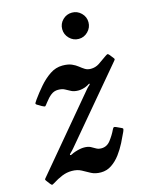

<svg xmlns="http://www.w3.org/2000/svg" viewBox="-159 -837 706 921"><g transform="rotate(-15 194.0 -377.0)"><path d="M18 -406.5Q38 -434.5 62.8 -463.2Q87.5 -492 116.8 -511.8Q146 -531.5 179.5 -531.5Q207.5 -531.5 225.2 -523.8Q243 -516 255.2 -506Q267.5 -496 279.5 -488.5Q291.5 -481 308 -481Q331 -481 349.8 -493.2Q368.5 -505.5 391 -522Q399 -527.5 402.2 -528.2Q405.5 -529 411 -522.5L424.5 -505.5Q430 -499 430 -496.2Q430 -493.5 423.5 -486.5L126.5 -134Q117.5 -123.5 110 -116.8Q102.5 -110 104.5 -107.5Q107.5 -104.5 114.8 -108.8Q122 -113 134.5 -117Q159.5 -125 177.5 -125Q197.5 -125 209.8 -118.8Q222 -112.5 232.5 -106Q243 -99.5 258.5 -99.5Q286 -99.5 304.2 -123.5Q322.5 -147.5 334.5 -173Q338 -180 340.8 -181.8Q343.5 -183.5 351 -180.5L377 -168.5Q383 -166 383.5 -162.8Q384 -159.5 379.5 -149Q369.5 -126.5 355.5 -99Q341.5 -71.5 322.8 -46.2Q304 -21 280 -4.8Q256 11.5 226.5 11.5Q198.5 11.5 178.5 0.8Q158.5 -10 139 -20.8Q119.5 -31.5 92 -31.5Q67 -31.5 44 -22.2Q21 -13 -6 4Q-14 9 -16.2 8.2Q-18.5 7.5 -24.5 0.5L-37 -16Q-43 -23 -41.5 -26.2Q-40 -29.5 -34 -36L266.5 -394Q273 -401.5 278.8 -406Q284.5 -410.5 283 -413.5Q281.5 -415.5 276.5 -411.8Q271.5 -408 260.5 -403.5Q241.5 -396 224 -396Q202.5 -396 189 -403Q175.5 -410 162.5 -417.2Q149.5 -424.5 129 -424.5Q109.5 -424.5 94 -412.5Q78.5 -400.5 62 -378.5Q53.5 -367 50.5 -364.5Q47.5 -362 34 -369.5L15.5 -380.5Q5 -386 8.5 -391.8Q12 -397.5 18 -406.5ZM289.5 -634.5Q262.5 -634.5 243.2 -654Q224 -673.5 224 -700Q224 -727 243.2 -746Q262.5 -765 289.5 -765Q316 -765 335.2 -746Q354.5 -727 354.5 -700Q354.5 -673.5 335.2 -654Q316 -634.5 289.5 -634.5Z"/></g></svg>

Font: Besley* Narrow Medium
Style: Italic
Weight: 500
Width: 4
Italic angle: -13°
Designer: Owen Earl
Foundry: indestructible type*
Version: Version 3.000; ttfautohint (v1.8.3)